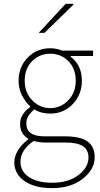

<svg xmlns="http://www.w3.org/2000/svg" viewBox="-20 -740 520 994"><path d="M250 233.9Q159.2 233.9 106.7 197.3Q54.2 160.6 54.2 100.1Q54.2 68.8 73.5 37.6Q92.8 6.3 126 -18.1V-22Q84 -46.9 84 -98.1Q84 -148.9 136.2 -186V-189.9Q111.3 -211.9 93.8 -246.6Q76.2 -281.2 76.2 -321.8Q76.2 -393.6 123.5 -441.9Q170.9 -490.2 240.2 -490.2Q272.5 -490.2 301.8 -478H461.9V-450.2H346.2V-445.8Q403.8 -402.8 403.8 -321.8Q403.8 -250 356.4 -200.9Q309.1 -151.9 240.2 -151.9Q192.4 -151.9 158.2 -173.8Q138.7 -157.7 127.4 -140.6Q116.2 -123.5 116.2 -100.1Q116.2 -34.2 210 -34.2H315.9Q395.5 -34.2 432.9 -7.8Q470.2 18.6 470.2 74.2Q470.2 137.2 408.4 185.5Q346.7 233.9 250 233.9ZM372.1 -321.8Q372.1 -384.8 334 -423.3Q295.9 -461.9 240.2 -461.9Q184.6 -461.9 146.2 -423.3Q107.9 -384.8 107.9 -321.8Q107.9 -260.3 147.2 -220.2Q186.5 -180.2 240.2 -180.2Q293.9 -180.2 333 -220.2Q372.1 -260.3 372.1 -321.8ZM252 206.1Q333.5 206.1 385.7 166.5Q438 127 438 76.2Q438 35.2 409.2 16.6Q380.4 -2 321.8 -2H211.9Q188.5 -2 153.8 -9.8Q85.9 36.1 85.9 98.1Q85.9 147 129.9 176.5Q173.8 206.1 252 206.1ZM180.2 -569.8 319.8 -720.2H357.9L359.9 -715.8L210 -569.8Z"/></svg>

Font: Source Sans 3 ExtraLight
Style: Regular
Weight: 200
Designer: Paul D. Hunt
Foundry: Adobe
Version: Version 3.052;hotconv 1.1.0;makeotfexe 2.6.0